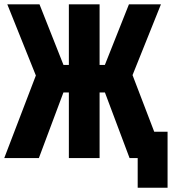

<svg xmlns="http://www.w3.org/2000/svg" viewBox="-26 -731 795 888"><path d="M292.5 0H434.6V-710.9H292.5ZM573.2 0H733.9L570.8 -425.8L446.3 -337.9ZM153.8 0 280.3 -337.9 156.7 -425.8 -6.3 0ZM363.8 -430.7H267.6L156.7 -710.9H7.8L171.4 -303.2H363.8ZM363.8 -430.7V-303.2H554.7L718.3 -710.9H570.3L459 -430.7ZM584 0H610.8V137.2H749V-121.6H584Z"/></svg>

Font: Roboto Flex
Style: wght 700 wdth 25 opsz 34 GRAD 0.00 slnt 0.00 XTRA 468 XOPQ 96 YOPQ 79 YTLC 514 YTUC 712 YTAS 750 YTDE -203.00 YTFI 738
Weight: 700
Width: 1
Designer: Berlow after Robertson
Foundry: Google
Version: Version 3.100